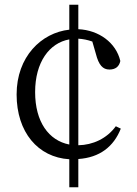

<svg xmlns="http://www.w3.org/2000/svg" viewBox="-20 -739 579 809"><path d="M272 -130C185 -147 128 -226 128 -351C128 -477 188 -558 272 -573ZM468 -207C430 -155 371 -128 310 -127V-576C329 -575 349 -571 369 -564L384 -512C396 -465 413 -446 441 -446C466 -446 482 -458 487 -482C469 -559 397 -612 310 -616V-719H272V-614C154 -601 50 -500 50 -341C50 -182 140 -76 272 -68V50H310V-69C400 -75 459 -121 489 -197Z"/></svg>

Font: Source Han Serif AKR9
Style: Regular
Weight: 400
Designer: Ryoko NISHIZUKA 西塚涼子 (kana & ideographs); Frank Grießhammer (Latin, Greek & Cyrillic); Sandoll Communications 산돌커뮤니케이션, 
Foundry: Adobe Systems Incorporated
Version: Version 1.005;hotconv 1.0.107;makeotfexe 2.5.65593